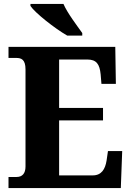

<svg xmlns="http://www.w3.org/2000/svg" viewBox="-20 -951 663 971"><path d="M320 -771H396V-784C369 -822 320 -886 301 -931H134V-921C157 -886 257 -807 320 -771ZM23 0H591L598 -187H526L519 -139C512 -95 493 -64 449 -64H279V-342H501V-405H279V-650H422C468 -650 484 -626 489 -575L493 -527H566L563 -714H23V-658H62C87 -658 109 -651 109 -600V-109C109 -74 93 -56 64 -56H23Z"/></svg>

Font: Noto Serif Sinhala SemiCondensed ExtraBold
Style: Regular
Weight: 800
Width: 4
Designer: Jelle Bosma - Monotype Design Team
Foundry: Monotype Imaging Inc.
Version: Version 2.007